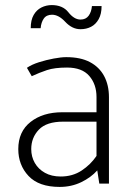

<svg xmlns="http://www.w3.org/2000/svg" viewBox="-20 -723 515 756"><path d="M103 -136Q103 -181 133 -212.5Q163 -244 229 -244H360V-109Q337 -75 301.5 -51.5Q266 -28 219 -28Q183 -28 157 -42.5Q131 -57 117 -81.5Q103 -106 103 -136ZM105 -423Q135 -437 165 -447Q195 -457 244 -457Q303 -457 331.5 -424Q360 -391 360 -341V-281H225Q149 -281 100.5 -243Q52 -205 52 -136Q52 -73 92.5 -30Q133 13 215 13Q261 13 299.5 -5.5Q338 -24 363 -52L371 0H409V-340Q409 -388 390 -423.5Q371 -459 334 -478.5Q297 -498 241 -498Q221 -498 191.5 -492.5Q162 -487 133.5 -478Q105 -469 86 -456ZM342 -699Q340 -676 329 -661Q318 -646 297 -646Q284 -646 272 -653.5Q260 -661 249 -675Q238 -689 221.5 -696Q205 -703 184 -703Q162 -703 143 -693.5Q124 -684 112.5 -664Q101 -644 101 -612H140Q142 -635 152.5 -650Q163 -665 185 -665Q198 -665 211 -658Q224 -651 237 -637Q250 -623 265 -615.5Q280 -608 297 -608Q320 -608 338.5 -617.5Q357 -627 368.5 -647.5Q380 -668 380 -699Z"/></svg>

Font: Catamaran Thin Thin
Style: Regular
Weight: 250
Version: Version 2.000